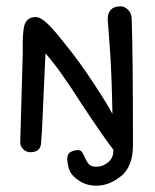

<svg xmlns="http://www.w3.org/2000/svg" viewBox="-20 -481 490 608"><path d="M239 -151Q312 -41 339 -7Q340 18 323 32.5Q306 47 285 47Q267 47 260 37Q255 32 248 16Q243 4 238.5 -1Q234 -6 225 -6Q223 -6 215 -4Q203 -1 198 5Q193 11 193 23Q193 32 196 45Q200 70 226 88Q251 107 285 107Q326 107 363 77Q401 47 401 -22Q401 -313 397 -421Q397 -438 386 -449.5Q375 -461 362 -461Q321 -461 321 -419L323 -395Q324 -387 329 -312Q334 -237 336 -120Q324 -145 276 -218Q230 -288 189 -338Q150 -388 129 -407.5Q108 -427 93 -427Q65 -427 57 -400Q52 -379 52 -342V-309L44 -29Q45 -16 54.5 -7.5Q64 1 76 1Q107 1 110 -26Q111 -36 113 -69L124 -312Q168 -263 239 -151Z"/></svg>

Font: Patrick Hand SC
Style: Regular
Weight: 400
Designer: Patrick Wagesreiter
Foundry: Patrick Wagesreiter
Version: Version 2.001; ttfautohint (v1.8.2)